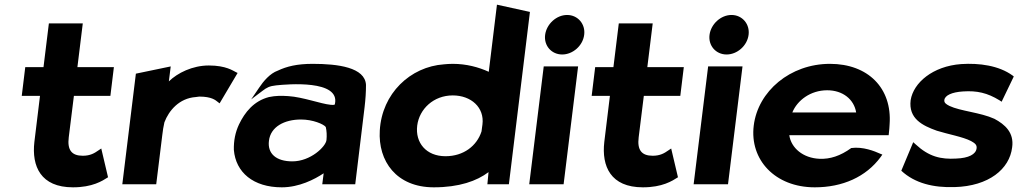

<svg xmlns="http://www.w3.org/2000/svg" viewBox="-20 -778 4358 821"><path d="M442 -20 413 -143 401 -135C384 -123 366 -112 334 -112C287 -112 267 -136 274 -191L296 -368H452L467 -491H311L334 -678H189L166 -491H88L73 -368H151L127 -171C115 -67 154 23 292 23C375 23 417 -4 442 -20Z M996 -466 988 -470C977 -475 947 -498 873 -498C803 -498 739 -466 702 -430L710 -494L561 -463L503 10H648L674 -201C676 -220 679 -237 683 -255C702 -305 746 -358 817 -363C822 -363 827 -365 832 -365C886 -365 902 -349 910 -343L919 -336Z M1168 -476C1134 -464 1106 -430 1088 -403L1054 -353L1103 -390C1120 -403 1132 -410 1161 -413C1208 -418 1436 -438 1412 -333C1412 -331 1411 -328 1393 -330C1352 -334 1275 -363 1213 -367C1183 -369 1159 -369 1130 -363C1065 -346 1027 -298 1002 -246C986 -212 979 -176 980 -137C988 -41 1063 23 1185 23C1259 23 1325 -11 1364 -37L1358 10H1499L1539 -320C1543 -354 1545 -384 1545 -415C1541 -490 1425 -505 1317 -505C1250 -505 1206 -494 1168 -476ZM1230 -88C1161 -88 1123 -121 1130 -176C1137 -236 1196 -267 1267 -267C1318 -267 1364 -247 1373 -235C1377 -219 1378 -198 1376 -179C1373 -151 1308 -88 1230 -88Z M1835 23C1943 23 2019 -4 2069 -42C2068 -29 2066 -8 2065 0L2064 10H2156L2246 -727L2105 -758L2070 -471C2026 -491 1974 -505 1916 -505C1901 -505 1891 -504 1879 -503C1734 -493 1613 -378 1604 -220C1596 -89 1675 23 1835 23ZM2043 -246C2042 -236 2040 -227 2039 -216C2019 -154 1962 -110 1885 -110C1802 -110 1755 -168 1764 -241C1773 -312 1834 -370 1916 -370C1995 -370 2052 -318 2043 -246Z M2311 -629C2305 -583 2338 -545 2384 -545C2429 -545 2472 -582 2478 -629C2484 -675 2451 -714 2405 -714C2359 -714 2317 -675 2311 -629ZM2390 10 2452 -494H2305L2243 10Z M2879 -20 2850 -143 2838 -135C2821 -123 2803 -112 2771 -112C2724 -112 2704 -136 2711 -191L2733 -368H2889L2904 -491H2748L2771 -678H2626L2603 -491H2525L2510 -368H2588L2564 -171C2552 -67 2591 23 2729 23C2812 23 2854 -4 2879 -20Z M3014 -629C3008 -583 3041 -545 3087 -545C3132 -545 3175 -582 3181 -629C3187 -675 3154 -714 3108 -714C3062 -714 3020 -675 3014 -629ZM3093 10 3155 -494H3008L2946 10Z M3355 -200H3780L3781 -210C3782 -222 3784 -235 3784 -247C3795 -401 3692 -505 3529 -505C3359 -505 3221 -388 3203 -241C3185 -95 3294 23 3464 23C3582 23 3683 -21 3746 -107L3753 -117L3743 -121C3721 -131 3670 -152 3620 -145C3573 -111 3529 -97 3484 -99C3414 -102 3363 -145 3355 -200ZM3641 -297H3368C3389 -349 3446 -392 3517 -392C3584 -392 3632 -353 3641 -297Z M3834 -48C3892 6 3972 25 4062 22C4208 18 4297 -55 4308 -148C4317 -211 4277 -246 4232 -270C4173 -297 4086 -303 4040 -325C4024 -333 4017 -339 4018 -350C4020 -370 4050 -384 4098 -387C4157 -391 4202 -381 4254 -349L4263 -343L4315 -451L4310 -455C4251 -498 4167 -509 4090 -504C3968 -495 3886 -424 3874 -350C3864 -271 3924 -241 3986 -219C4034 -204 4097 -193 4132 -175C4148 -166 4158 -159 4156 -144C4153 -118 4122 -102 4069 -100C4003 -96 3952 -108 3895 -161L3885 -170Z"/></svg>

Font: Bluebird
Style: SfBdExtObl
Weight: 700
Designer: Jasper
Foundry: Cannot Into Space Fonts
Version: Version 0.98